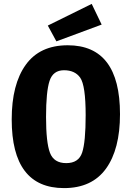

<svg xmlns="http://www.w3.org/2000/svg" viewBox="-20 -952 675 984"><path d="M450 -932 501 -826 269 -740 225 -821ZM419 -362Q419 -514 391 -554Q364 -592 308 -592Q252 -592 234 -537.5Q216 -483 216 -352.5Q216 -222 236 -169Q256 -116 319.5 -116Q383 -116 401 -170Q419 -224 419 -362ZM327 -720Q595 -720 595 -367Q595 -187 523 -87.5Q451 12 308 12Q40 12 40 -340Q40 -520 112 -620Q184 -720 327 -720Z"/></svg>

Font: Magra
Style: Bold
Weight: 600
Designer: Viviana Monsalve
Foundry: Viviana Monsalve
Version: Version 1.001